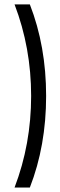

<svg xmlns="http://www.w3.org/2000/svg" viewBox="-20 -700 273 870"><path d="M45.9 -680.2H115.2Q189 -490.7 189 -265.1Q189 -39.6 115.2 149.9H45.9Q121.1 -46.9 121.1 -265.1Q121.1 -483.4 45.9 -680.2Z"/></svg>

Font: Margherita
Style: Regular
Weight: 400
Designer: James Puckett
Foundry: Dunwich Type Founders
Version: Version 1.008;hotconv 1.0.109;makeotfexe 2.5.65596